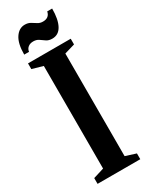

<svg xmlns="http://www.w3.org/2000/svg" viewBox="-244 -1003 824 1051"><g transform="rotate(-30 168.0 -478.0)"><path d="M33 0V-36.5L101 -57.5V-706L33 -725.5V-761.5H303V-725.5L237 -706V-57.5L303 -36.5V0ZM216.5 -812Q194.5 -812 180 -822Q165.5 -832 151.5 -841.8Q137.5 -851.5 117.5 -851.5Q97 -851.5 84.2 -841Q71.5 -830.5 69.5 -813.5H39Q39 -883 62.8 -918.5Q86.5 -954 123 -954Q143.5 -954 158.2 -945.2Q173 -936.5 186.8 -927.5Q200.5 -918.5 219 -918.5Q259 -918.5 266.5 -955.5H297.5Q297.5 -887.5 277.2 -849.8Q257 -812 216.5 -812Z"/></g></svg>

Font: Libre Caslon Condensed
Style: Bold
Weight: 700
Designer: Pablo Impallari, Rodrigo Fuenzalida, Katja Schimmel, Ertekin Erdin
Foundry: Pablo Impallari, Rodrigo Fuenzalida
Version: Version 2.000; ttfautohint (v1.8.4.7-5d5b);gftools[0.9.33]